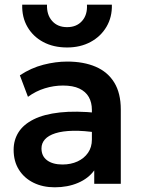

<svg xmlns="http://www.w3.org/2000/svg" viewBox="-20 -782 602 817"><path d="M213 15Q162 15 122.5 -4.5Q83 -24 60.5 -59.8Q38 -95.5 38 -144.5Q38 -186.5 59 -219.5Q80 -252.5 123.5 -274.2Q167 -296 234.8 -303.5Q302.5 -311 395.5 -301.5L397.5 -217Q336.5 -226.5 291 -225.5Q245.5 -224.5 215.8 -215Q186 -205.5 171.2 -189Q156.5 -172.5 156.5 -150.5Q156.5 -117.5 180.5 -99.8Q204.5 -82 246 -82Q281.5 -82 309.8 -95Q338 -108 354.5 -131.8Q371 -155.5 371 -188V-314.5Q371 -346 357.8 -369.2Q344.5 -392.5 317.5 -405.2Q290.5 -418 248 -418Q209 -418 170.8 -406.2Q132.5 -394.5 99 -370L64.5 -461.5Q112 -493 164.5 -506.5Q217 -520 266 -520Q336 -520 387.2 -498Q438.5 -476 466.2 -430.8Q494 -385.5 494 -316V0H381V-57Q356 -22.5 312 -3.8Q268 15 213 15ZM265.5 -580Q207.5 -580 164 -603.2Q120.5 -626.5 96.8 -667.5Q73 -708.5 74.5 -762H180Q178.5 -719 201.8 -692.8Q225 -666.5 265.5 -666.5Q306 -666.5 329.2 -692.8Q352.5 -719 350 -762H456Q457.5 -709.5 433.2 -668.2Q409 -627 365.5 -603.5Q322 -580 265.5 -580Z"/></svg>

Font: Geologica Cursive Medium
Style: Regular
Weight: 500
Designer: Sindre Bremnes, Frode Helland
Foundry: Monokrom Skriftforlag AS
Version: Version 1.010;gftools[0.9.28]